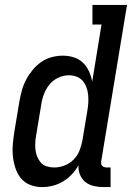

<svg xmlns="http://www.w3.org/2000/svg" viewBox="-20 -755 540 783"><path d="M152 8Q126 8 103 -1Q80 -10 65 -28.5Q50 -47 42.5 -70.5Q35 -94 32.5 -118.5Q30 -143 32.5 -169Q35 -195 39 -221L59 -341Q63 -363 69 -385.5Q75 -408 86 -429Q97 -450 112.5 -469Q128 -488 148 -502Q168 -516 191 -522Q214 -528 236 -528Q260 -528 281.5 -521Q303 -514 318.5 -499Q334 -484 343 -464Q352 -444 356 -422L394 -655H357V-735H498L393 -99Q392 -93 392.5 -88Q393 -83 396.5 -79Q400 -75 405.5 -73.5Q411 -72 416 -72H431V8H402Q382 8 362.5 3.5Q343 -1 328.5 -12.5Q314 -24 306.5 -42Q299 -60 300 -81Q289 -61 273 -44Q257 -27 237 -15Q217 -3 195 2.5Q173 8 152 8ZM201 -72Q222 -72 243 -80Q264 -88 280 -104Q296 -120 304 -140.5Q312 -161 316 -182L336 -302Q339 -319 340 -335.5Q341 -352 339.5 -368Q338 -384 332.5 -399Q327 -414 317 -425.5Q307 -437 292 -442.5Q277 -448 261 -448Q239 -448 217.5 -438Q196 -428 181.5 -410Q167 -392 159 -370.5Q151 -349 148 -327L128 -207Q125 -192 124 -176.5Q123 -161 124.5 -145.5Q126 -130 131.5 -116.5Q137 -103 146.5 -92Q156 -81 171 -76.5Q186 -72 201 -72Z"/></svg>

Font: Iosevka Curly Slab Medium
Style: Italic
Weight: 500
Italic angle: -9°
Monospace: yes
Designer: Belleve Invis
Foundry: Belleve Invis
Version: Version 22.1.2; ttfautohint (v1.8.4)